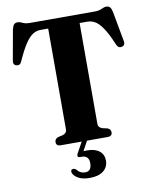

<svg xmlns="http://www.w3.org/2000/svg" viewBox="-98 -789 849 1068"><g transform="rotate(-10 326.0 -255.0)"><path d="M143 -700H509.5Q533.5 -700 549 -707.8Q564.5 -715.5 576.5 -715.5Q590 -715.5 597.2 -707.5Q604.5 -699.5 608.5 -680L639 -513.5Q645.5 -485.5 623 -480.5Q603.5 -476 594 -498Q567 -562.5 544.5 -595.5Q522 -628.5 501.2 -640Q480.5 -651.5 458 -651.5H415V-81Q415 -61.5 438 -53.5L467 -47Q484.5 -39.5 484.5 -22.5Q484.5 0 459 0H193.5Q168 0 168 -22.5Q168 -39.5 186 -47L214.5 -53.5Q237.5 -61 237.5 -81V-651.5H193.5Q172 -651.5 151.5 -639.2Q131 -627 108.5 -593.8Q86 -560.5 58 -498Q49 -476 29.5 -480.5Q7 -485.5 13.5 -513.5L43.5 -680.5Q48 -699.5 55 -707.5Q62 -715.5 75.5 -715.5Q87.5 -715.5 103 -707.8Q118.5 -700 143 -700ZM315 -5.5H345L312.5 54Q321 53.5 332 53.5Q377.5 53.5 402 73.2Q426.5 93 426.5 127Q426.5 163.5 399.2 185.2Q372 207 322 207Q281 207 256 192.5Q231 178 226 158.5Q224.5 142 238 141.5Q246 140 255.5 148.5Q273 172 302 172Q338 172 338 125.5Q338 83 296 83H286Q277.5 83 275.5 77.5Q273.5 72 277 63.5Z"/></g></svg>

Font: Fraunces 144pt Soft
Style: Bold
Weight: 700
Version: Version 1.000;[0bf87f6ff]